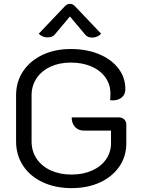

<svg xmlns="http://www.w3.org/2000/svg" viewBox="-20 -962 731 991"><path d="M63 -232V-470Q63 -540 99 -594Q135 -648 199 -678.5Q263 -709 345 -709Q427 -709 491 -682.5Q555 -656 591 -609Q627 -562 627 -502Q627 -475 609 -459.5Q591 -444 562 -444Q553 -444 548 -445Q550 -455 550 -479Q550 -526 524 -562.5Q498 -599 451.5 -619Q405 -639 345 -639Q286 -639 240 -617.5Q194 -596 168.5 -557.5Q143 -519 143 -470V-232Q143 -182 169 -143Q195 -104 242 -82.5Q289 -61 349 -61Q408 -61 454.5 -81.5Q501 -102 527 -139Q553 -176 553 -223V-288H412Q384 -288 367 -307Q350 -326 350 -356H594Q611 -356 621.5 -345.5Q632 -335 632 -318V-223Q632 -155 596 -102.5Q560 -50 496 -20.5Q432 9 349 9Q266 9 200.5 -21.5Q135 -52 99 -107Q63 -162 63 -232ZM225 -769Q212 -769 200 -774Q188 -779 180 -788L316 -931Q327 -942 341 -942Q355 -942 366 -931L502 -788Q494 -779 481.5 -773.5Q469 -768 457 -768Q432 -768 420 -783L341 -877L262 -783Q250 -769 225 -769Z"/></svg>

Font: K2D Light
Style: Regular
Weight: 300
Designer: Katatrad Aksorn Co.,Ltd.
Foundry: Cadson Demak Co.,Ltd.
Version: Version 1.000; ttfautohint (v1.6)